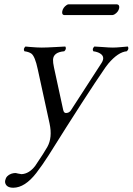

<svg xmlns="http://www.w3.org/2000/svg" viewBox="-20 -630 616 891"><path d="M502 -560.1H277.8Q266.1 -561 269 -578.1Q272.9 -595.7 289.1 -606.4Q293.9 -609.9 297.9 -609.9H522.5Q535.2 -608.9 533.2 -592.8Q529.3 -574.2 511.7 -563.5Q505.9 -560.5 502 -560.1ZM148.4 172.9Q95.7 240.7 42 241.2Q9.3 241.2 3.9 217.8Q2.9 211.4 4.4 206.1Q8.8 185.1 32.2 176.3Q41.5 173.3 50.3 172.9Q55.2 172.9 63 175.3Q73.7 177.7 80.1 178.2Q115.2 176.3 143.1 140.1Q186 76.7 199.7 51.8Q224.1 8.3 210 -57.1L155.3 -308.1Q142.6 -368.7 125.5 -381.3Q113.3 -389.6 93.3 -392.1Q86.4 -403.3 98.1 -414.1Q104.5 -413.6 119.1 -412.1Q153.3 -409.2 173.8 -409.2Q193.4 -409.2 236.3 -411.6Q268.6 -413.6 283.2 -414.1Q290 -402.8 278.3 -392.1Q227.5 -387.7 226.1 -353Q225.6 -339.8 230.5 -316.9L273.4 -119.1Q277.3 -101.1 294.9 -106.9Q303.7 -109.9 309.1 -118.2L450.7 -336.9Q473.1 -371.1 435.1 -386.7Q424.8 -390.6 413.1 -392.1Q406.2 -403.3 418 -414.1Q434.1 -413.6 458 -411.6Q486.3 -409.2 503.9 -409.2Q519.5 -409.2 544.4 -411.6Q563.5 -413.6 573.2 -414.1Q580.1 -402.8 568.4 -392.1Q528.3 -388.7 482.4 -334.5Q475.1 -325.7 469.7 -317.9Q381.3 -189.9 205.6 90.8Q177.2 135.3 148.4 172.9Z"/></svg>

Font: Linux Libertine Display Slanted O
Style: Slanted
Weight: 400
Designer: Philipp H. Poll
Foundry: Philipp H. Poll
Version: Version 5.0.9